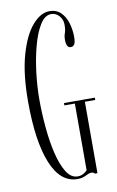

<svg xmlns="http://www.w3.org/2000/svg" viewBox="-83 -756 494 812"><g transform="rotate(-10 164.0 -350.0)"><path d="M183.5 10Q110 10 71.8 -84Q33.5 -178 33.5 -349Q33.5 -467.5 56.5 -548Q79.5 -628.5 115.2 -669.2Q151 -710 188.5 -710Q218 -710 236.8 -691.8Q255.5 -673.5 264.2 -644.8Q273 -616 273 -584.5Q273 -562 267.5 -553.2Q262 -544.5 251.5 -544.5Q232.5 -544.5 232.5 -579.5Q232.5 -595.5 237.2 -607.5Q242 -619.5 242 -643.5Q242 -664.5 228 -680.5Q214 -696.5 193.5 -696.5Q166.5 -696.5 145.8 -663.2Q125 -630 110.8 -577Q96.5 -524 89.2 -463.5Q82 -403 82 -349Q82 -291 87.5 -229.8Q93 -168.5 105.2 -116.8Q117.5 -65 137.2 -33Q157 -1 185.5 -1Q200.5 -1 211.2 -7.5Q222 -14 227 -20.5V-306.5H182V-316.5H314.5V-306.5H270V0H258.5Q258.5 -1 255 -3.8Q251.5 -6.5 244 -6.5Q235 -6.5 219.2 1.8Q203.5 10 183.5 10Z"/></g></svg>

Font: Imbue 100pt ExtraLight
Style: Regular
Weight: 200
Designer: Tyler Finck
Foundry: Etcetera Type Company
Version: Version 1.102; ttfautohint (v1.8.3)